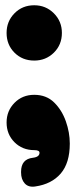

<svg xmlns="http://www.w3.org/2000/svg" viewBox="-20 -545 285 729"><path d="M110 -185Q156 -185 185.5 -156Q215 -127 230 -84.5Q245 -42 245 0Q245 74 210.5 114Q176 154 114 163Q88 167 74 151.5Q60 136 60 110V107Q60 59 105 54Q130 51 130 35Q130 25 110 25ZM110 25Q65 25 35 -5Q5 -35 5 -80Q5 -124 35 -154.5Q65 -185 110 -185Q154 -185 184.5 -154.5Q215 -124 215 -80Q215 -35 184.5 -5Q154 25 110 25ZM110 -315Q65 -315 35 -345Q5 -375 5 -420Q5 -464 35 -494.5Q65 -525 110 -525Q154 -525 184.5 -494.5Q215 -464 215 -420Q215 -375 184.5 -345Q154 -315 110 -315Z"/></svg>

Font: Winky Sans Black
Style: Regular
Weight: 900
Designer: Simon Atzbach
Foundry: typofactur
Version: Version 1.205